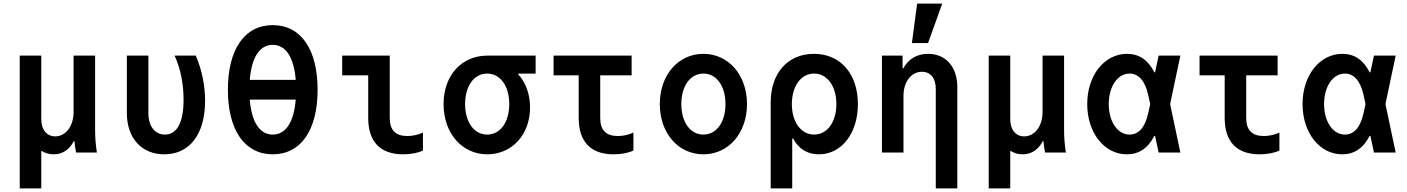

<svg xmlns="http://www.w3.org/2000/svg" viewBox="-20 -850 7840 1070"><path d="M90 200H210V-8H214C233 4 255 10 279 10C328 10 367 -16 391 -63H395C397 -41 400 -20 404 0H520C513 -42 510 -86 510 -130V-540H390V-225C390 -148 347 -90 288 -90C241 -90 210 -127 210 -185V-540H90Z M1071 -540H953C985 -471 1003 -385 1003 -295C1003 -168 967 -100 899 -100C843 -100 807 -147 807 -220V-540H687V-220C687 -79 770 10 896 10C1037 10 1123 -103 1123 -288C1123 -372 1105 -462 1071 -540Z M1500 10C1657 10 1750 -125 1750 -350C1750 -575 1657 -710 1500 -710C1343 -710 1250 -575 1250 -350C1250 -125 1343 10 1500 10ZM1500 -100C1427 -100 1382 -170 1372 -295H1628C1618 -170 1573 -100 1500 -100ZM1500 -600C1573 -600 1618 -530 1628 -405H1372C1382 -530 1427 -600 1500 -600Z M2152 -540H1887V-430H2032V-193C2032 -60 2099 10 2227 10C2268 10 2307 3 2337 -11V-111C2308 -98 2278 -92 2250 -92C2184 -92 2152 -125 2152 -193Z M2695 -100C2622 -100 2572 -169 2572 -270C2572 -371 2622 -440 2695 -440C2768 -440 2818 -371 2818 -270C2818 -169 2768 -100 2695 -100ZM2696 10C2832 10 2934 -99 2934 -251C2934 -325 2910 -390 2868 -436V-440H2965V-540H2695C2555 -540 2452 -432 2452 -270C2452 -108 2554 10 2696 10Z M3325 -193V-430H3500V-540H3065V-430H3205V-193C3205 -60 3272 10 3400 10C3441 10 3480 3 3510 -11V-111C3481 -98 3451 -92 3423 -92C3357 -92 3325 -125 3325 -193Z M3900 10C4040 10 4143 -108 4143 -270C4143 -432 4040 -550 3900 -550C3760 -550 3657 -432 3657 -270C3657 -108 3760 10 3900 10ZM3900 -100C3827 -100 3777 -169 3777 -270C3777 -371 3827 -440 3900 -440C3973 -440 4023 -371 4023 -270C4023 -169 3973 -100 3900 -100Z M4544 10C4670 10 4761 -107 4761 -270C4761 -438 4664 -550 4516 -550C4370 -550 4275 -442 4275 -280V200H4395V-78H4400C4431 -20 4479 10 4544 10ZM4393 -270C4393 -370 4444 -440 4517 -440C4590 -440 4641 -370 4641 -270C4641 -170 4590 -100 4517 -100C4444 -100 4393 -170 4393 -270Z M4895 0H5015V-315C5015 -394 5058 -450 5118 -450C5166 -450 5195 -414 5195 -355V200H5315V-365C5315 -477 5251 -550 5152 -550C5090 -550 5042 -521 5014 -469H5010V-540H4895ZM5231 -830H5091L5062 -610H5152Z M5490 200H5610V-8H5614C5633 4 5655 10 5679 10C5728 10 5767 -16 5791 -63H5795C5797 -41 5800 -20 5804 0H5920C5913 -42 5910 -86 5910 -130V-540H5790V-225C5790 -148 5747 -90 5688 -90C5641 -90 5610 -127 5610 -185V-540H5490Z M6261 -550C6135 -550 6039 -431 6039 -270C6039 -110 6134 10 6260 10C6327 10 6378 -24 6413 -93H6417L6437 0H6558L6501 -270L6558 -540H6437L6417 -447H6413C6378 -516 6328 -550 6261 -550ZM6379 -220C6362 -141 6326 -100 6275 -100C6208 -100 6159 -172 6159 -270C6159 -368 6208 -440 6275 -440C6325 -440 6362 -399 6379 -320L6390 -270Z M6925 -193V-430H7100V-540H6665V-430H6805V-193C6805 -60 6872 10 7000 10C7041 10 7080 3 7110 -11V-111C7081 -98 7051 -92 7023 -92C6957 -92 6925 -125 6925 -193Z M7461 -550C7335 -550 7239 -431 7239 -270C7239 -110 7334 10 7460 10C7527 10 7578 -24 7613 -93H7617L7637 0H7758L7701 -270L7758 -540H7637L7617 -447H7613C7578 -516 7528 -550 7461 -550ZM7579 -220C7562 -141 7526 -100 7475 -100C7408 -100 7359 -172 7359 -270C7359 -368 7408 -440 7475 -440C7525 -440 7562 -399 7579 -320L7590 -270Z"/></svg>

Font: CommitMono
Style: Bold
Weight: 700
Monospace: yes
Designer: Eigil Nikolajsen
Foundry: Eigil Nikolajsen
Version: Version 1.143